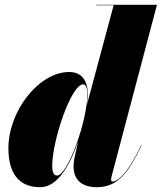

<svg xmlns="http://www.w3.org/2000/svg" viewBox="-20 -770 674 800"><path d="M346 -376C346 -428 324.5 -470 268.5 -470C140.5 -470 15 -305.5 15 -152.5C15 -55 53 10 147.5 10C221 10 273 -84.5 305.5 -181.5L290 -110C288 -101.5 286.5 -91 286.5 -76C286.5 -26 315.5 10 384 10C475.5 10 519.5 -59.5 570 -164.5L568 -165C501.5 -23 459.5 -13.5 449.5 -13.5C444 -13.5 443 -18 443 -21C443 -25.5 443.5 -29.5 445 -35.5L634 -750H381V-748H453.5L342 -333C344.5 -352 346 -366.5 346 -376ZM344 -379C344 -264 261.5 -38.5 217.5 -38.5C203 -38.5 197.5 -56 197.5 -78.5C197.5 -183.5 276.5 -418.5 326.5 -418.5C336.5 -418.5 344 -406 344 -379Z"/></svg>

Font: Bodoni* 96pt Fatface
Style: Italic
Weight: 900
Italic angle: -13°
Version: Version 2.3